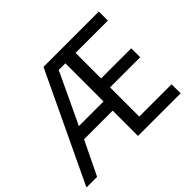

<svg xmlns="http://www.w3.org/2000/svg" viewBox="-153 -950 1185 1185"><g transform="rotate(-45 440.0 -357.0)"><path d="M821 0V-79H539V-334H802V-412H539V-635H821V-714H338L-1 0H92L199 -221H449V0ZM234 -301 391 -634H449V-301Z"/></g></svg>

Font: Noto Sans Hebrew Droid
Style: Bold
Weight: 700
Designer: Monotype Design Team
Foundry: Monotype Imaging Inc.
Version: Version 1.100